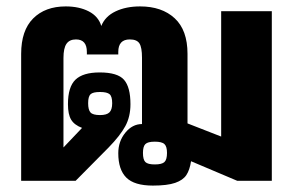

<svg xmlns="http://www.w3.org/2000/svg" viewBox="-20 -564 909 599"><path d="M349 -86Q349 -123 371 -150Q393 -177 423 -177V-384Q423 -416 415 -428.5Q407 -441 385 -441Q349 -441 349 -402V-394H251V-402Q251 -441 217 -441Q197 -441 187.5 -427.5Q178 -414 178 -383V-104L236 -165Q212 -174 202 -190.5Q192 -207 192 -239Q192 -293 215.5 -315.5Q239 -338 291 -338Q347 -338 367 -315Q387 -292 387 -239Q387 -200 371 -170.5Q355 -141 319 -104L216 0H46V-396Q46 -469 83.5 -506.5Q121 -544 185 -544Q227 -544 257 -528.5Q287 -513 296 -483Q308 -513 340.5 -528.5Q373 -544 417 -544Q485 -544 525 -507Q565 -470 565 -396V-179L670 -138V-529H828V0H720L576 -61Q572 -34 561.5 -18Q551 -2 526.5 6.5Q502 15 457 15Q399 15 374 -10Q349 -35 349 -86ZM330 -242Q330 -263 322 -270Q314 -277 292 -277Q270 -277 262.5 -270Q255 -263 255 -242Q255 -221 262.5 -213Q270 -205 292 -205Q313 -205 321.5 -213.5Q330 -222 330 -242ZM501 -87Q501 -107 493 -114.5Q485 -122 463 -122Q441 -122 433.5 -114.5Q426 -107 426 -87Q426 -66 433.5 -58.5Q441 -51 463 -51Q485 -51 493 -58.5Q501 -66 501 -87Z"/></svg>

Font: Pridi SemiBold
Style: Regular
Weight: 600
Designer: Katatrad Team
Foundry: CadsonDemak
Version: Version 1.001